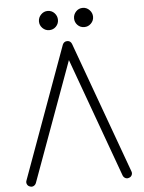

<svg xmlns="http://www.w3.org/2000/svg" viewBox="-59 -927 739 986"><g transform="rotate(-5 310.0 -434.0)"><path d="M55 10Q45 7 40.5 -2.5Q36 -12 40 -22L287 -701Q294 -717 311 -717Q327 -717 334 -701L581 -22Q585 -12 580.5 -2.5Q576 7 566 10Q556 14 547 9.5Q538 5 534 -5L311 -619L87 -5Q83 5 74 9.5Q65 14 55 10ZM224 -781Q204 -781 189.5 -795.5Q175 -810 175 -830Q175 -850 189.5 -865Q204 -880 224 -880Q245 -880 259 -865Q273 -850 273 -830Q273 -810 259 -795.5Q245 -781 224 -781ZM405 -781Q384 -781 370 -795.5Q356 -810 356 -830Q356 -850 370 -865Q384 -880 405 -880Q425 -880 439.5 -865Q454 -850 454 -830Q454 -810 439.5 -795.5Q425 -781 405 -781Z"/></g></svg>

Font: Zen Kurenaido
Style: ARC
Weight: 400
Designer: Yoshimichi Ohira
Foundry: Positype
Version: Version 1.001